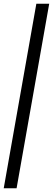

<svg xmlns="http://www.w3.org/2000/svg" viewBox="-25 -758 284 1030"><path d="M-5 252 170 -738H239L64 252Z"/></svg>

Font: Gantari
Style: Italic
Weight: 400
Italic angle: -10°
Designer: Anugrah Pasau
Foundry: Lafontype
Version: Version 1.000; ttfautohint (v1.8.3)